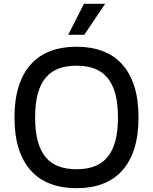

<svg xmlns="http://www.w3.org/2000/svg" viewBox="-20 -984 808 1014"><path d="M384.2 -737.2Q461.6 -737.2 522.4 -714.1Q583.1 -691.1 625.2 -644.4Q667.3 -597.7 689.5 -527.5Q711.6 -457.4 711.6 -363.6Q711.6 -269.9 689.5 -199.8Q667.3 -129.6 625.2 -82.9Q583.1 -36.2 522.4 -13.1Q461.6 9.9 384.2 9.9Q306.8 9.9 245.9 -13.3Q185 -36.6 142.9 -83.1Q100.9 -129.6 78.7 -199.8Q56.5 -269.9 56.5 -363.6Q56.5 -457.4 78.7 -527.5Q100.9 -597.7 142.9 -644.4Q185 -691.1 245.9 -714.1Q306.8 -737.2 384.2 -737.2ZM384.2 -90.2Q437.9 -90.2 478.7 -105.5Q519.5 -120.7 547.2 -153.8Q574.9 -186.8 589 -238.6Q603 -290.5 603 -363.6Q603 -436.8 589 -488.6Q574.9 -540.5 547.2 -573.5Q519.5 -606.5 478.7 -621.8Q437.9 -637.1 384.2 -637.1Q330.6 -637.1 289.8 -621.8Q248.9 -606.5 221.2 -573.5Q193.5 -540.5 179.5 -488.6Q165.5 -436.8 165.5 -363.6Q165.5 -290.5 179.5 -238.6Q193.5 -186.8 221.2 -153.8Q248.9 -120.7 289.8 -105.5Q330.6 -90.2 384.2 -90.2ZM340.2 -800.1 423.3 -963.8H535.2L425.1 -800.1Z"/></svg>

Font: Cannonade Med
Style: Regular
Weight: 500
Designer: Rasmus Andersson
Foundry: rsms
Version: Version 3.012;git-f93a4a705